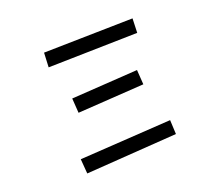

<svg xmlns="http://www.w3.org/2000/svg" viewBox="-121 -888 1243 1085"><g transform="rotate(-20 500.0 -346.0)"><path d="M234 -703 770 -714 767 -628 230 -616ZM295 -405 694 -431 700 -343 301 -317ZM223 -66 773 -101 777 -16 230 22Z"/></g></svg>

Font: Stick
Style: Regular
Weight: 400
Designer: Fontworks Inc.
Foundry: Fontworks Inc.
Version: Version 1.100